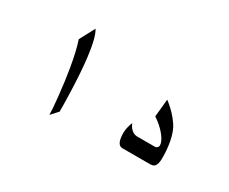

<svg xmlns="http://www.w3.org/2000/svg" viewBox="-98 -864 1439 1209"><g transform="rotate(30 622.0 -259.5)"><path d="M373 -2 327.1 47.9Q327.1 10.7 318.4 -73.2Q307.6 -180.7 292 -272.5Q272.5 -388.7 249 -457L307.6 -567.4Q336.9 -521.5 353.5 -384.8Q365.2 -287.1 370.1 -146.5Q373 -62.5 373 -2Z M1079.1 -75.2Q1079.1 -41 1072.3 -24.4Q1062.5 0 1034.2 0H830.1Q806.6 0 795.9 -26.4Q787.1 -48.8 787.1 -89.8Q787.1 -107.4 792.5 -129.4Q797.9 -151.4 804.7 -168Q813.5 -148.4 821.3 -138.7Q844.7 -110.4 873 -110.4H1004.9Q1011.7 -110.4 1019 -117.2Q1026.4 -124 1026.4 -133.8Q1026.4 -161.1 994.1 -202.1Q960 -244.1 909.2 -277.3L921.9 -406.2Q922.9 -406.2 941.4 -390.6Q963.9 -372.1 984.4 -350.6Q1012.7 -320.3 1031.2 -292Q1055.7 -254.9 1068.4 -191.4Q1079.1 -135.7 1079.1 -75.2Z"/></g></svg>

Font: Thabit-Bold
Style: Bold
Weight: 700
Designer: Regenerated by Nadim Shaikli
Foundry: MAK Alagha
Version: 0.01